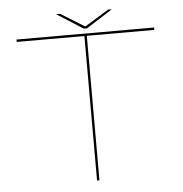

<svg xmlns="http://www.w3.org/2000/svg" viewBox="-54 -827 840 879"><g transform="rotate(-5 366.0 -387.5)"><path d="M356.5 0H367.5V-664H677.5V-675H45.5V-664H356.5ZM356.5 -698H371.5L492 -775H475L364.5 -707L254 -775H235.5Z"/></g></svg>

Font: Anybody Expanded Thin
Style: Regular
Weight: 250
Width: 7
Version: Version 1.113;gftools[0.9.25]